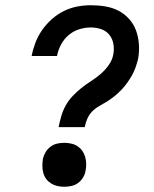

<svg xmlns="http://www.w3.org/2000/svg" viewBox="-20 -702 590 734"><path d="M204 -216Q208 -236 214 -257Q220 -278 230.5 -297.5Q241 -317 257 -334Q273 -351 290.5 -365Q308 -379 327.5 -391.5Q347 -404 364.5 -419Q382 -434 395.5 -453Q409 -472 413 -493Q417 -514 413.5 -534Q410 -554 398 -569Q386 -584 367 -590.5Q348 -597 327 -597Q305 -597 282.5 -590Q260 -583 242 -567.5Q224 -552 213 -531Q202 -510 198 -488H101Q106 -514 115.5 -539Q125 -564 141 -587Q157 -610 178.5 -629Q200 -648 224.5 -660Q249 -672 275 -677Q301 -682 327 -682Q355 -682 382.5 -677.5Q410 -673 433 -661Q456 -649 473.5 -629.5Q491 -610 500 -585.5Q509 -561 511 -533Q513 -505 508 -477Q504 -461 498.5 -445Q493 -429 484.5 -414Q476 -399 466 -385Q456 -371 444 -358.5Q432 -346 418.5 -335Q405 -324 390 -314.5Q375 -305 359.5 -296.5Q344 -288 332 -275.5Q320 -263 313.5 -247.5Q307 -232 304 -216ZM225 12Q212 12 199 9Q186 6 175 -1Q164 -8 156.5 -18Q149 -28 145.5 -41Q142 -54 142 -67.5Q142 -81 144 -95Q147 -108 154.5 -120.5Q162 -133 173.5 -141.5Q185 -150 198.5 -153Q212 -156 226 -156Q239 -156 252.5 -153Q266 -150 276.5 -143Q287 -136 294.5 -125.5Q302 -115 305.5 -102.5Q309 -90 309.5 -76Q310 -62 307 -49Q305 -36 297.5 -23.5Q290 -11 278.5 -2.5Q267 6 253 9Q239 12 225 12Z"/></svg>

Font: Lode Dark Term
Style: Bold Italic
Weight: 700
Italic angle: -11°
Monospace: yes
Designer: Belleve Invis
Foundry: Belleve Invis
Version: Version 29.2.0